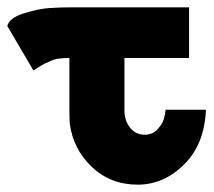

<svg xmlns="http://www.w3.org/2000/svg" viewBox="-60 -492 584 523"><path d="M-40 -421Q-35 -443 4.5 -455.5Q44 -468 74 -470Q104 -472 131 -472H455V-334H279V-191Q279 -164 294 -144.5Q309 -125 335 -125Q344 -125 354.5 -129Q365 -133 377 -149.5Q389 -166 391 -193H501Q497 -99 441.5 -44Q386 11 315 11Q241 11 190 -37.5Q139 -86 130 -156V-155Q129 -168 129 -196V-334Q114 -334 101.5 -332.5Q89 -331 78 -326Q67 -321 61.5 -318.5Q56 -316 45 -309Q34 -302 31 -300Z"/></svg>

Font: Coval
Style: Black
Weight: 1000
Foundry: Context Ltd
Version: Version 001.000